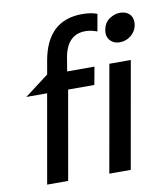

<svg xmlns="http://www.w3.org/2000/svg" viewBox="-83 -805 754 873"><g transform="rotate(-10 294.5 -368.0)"><path d="M355 -736Q194 -736 162 -556L151 -493L40 -409H136L64 0H161L233 -409H354L369 -491H243L253 -552Q271 -657 356 -657Q382 -657 410 -646L424 -725Q396 -736 355 -736ZM537 -492H438L351 0H450ZM446 -645Q445 -641 445 -633Q445 -610 461 -595Q477 -580 501 -580Q535 -580 559 -603Q583 -626 583 -659Q583 -684 567 -698Q551 -712 525 -712Q501 -712 476.5 -696Q452 -680 446 -645Z"/></g></svg>

Font: Geom
Style: Italic
Weight: 400
Italic angle: -10°
Version: Version 1.102